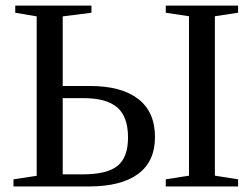

<svg xmlns="http://www.w3.org/2000/svg" viewBox="-20 -675 912 695"><path d="M443.4 -177.2Q443.4 -252.9 404.1 -286.4Q364.7 -319.8 282.2 -319.8H207V-43.9H279.3Q367.7 -43.9 405.5 -74.7Q443.4 -105.5 443.4 -177.2ZM305.2 -363.8Q419.4 -363.8 480.2 -316.9Q541 -270 541 -179.2Q541 -90.3 479.7 -45.2Q418.5 0 300.3 0H28.8V-25.9L112.8 -38.6V-615.7L35.2 -628.9V-654.8H311V-628.9L207 -615.7V-363.8ZM757.8 -39.1 841.8 -25.9V0H580.1V-25.9L664.1 -39.1V-616.2L580.1 -628.9V-654.8H841.8V-628.9L757.8 -616.2Z"/></svg>

Font: Times New Roman
Style: Regular
Weight: 400
Designer: Steve Matteson
Foundry: Ascender Corporation
Version: Version 2.00.3